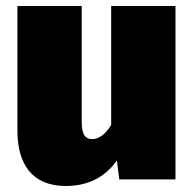

<svg xmlns="http://www.w3.org/2000/svg" viewBox="-20 -597 649 639"><path d="M564 -577H350V-181C330 -148 307 -134 287 -134C267 -134 252 -145 252 -190V-577H38V-162C38 -52 86 22 199 22C271 22 329 -6 369 -63L377 0H564Z"/></svg>

Font: Glow Sans SC Normal Heavy
Style: Regular
Weight: 900
Designer: Ryoko NISHIZUKA (kana, bopomofo & ideographs); Paul D. Hunt (Latin, Greek & Cyrillic); Sandoll Communications, Soo-young
Version: Version 0.93